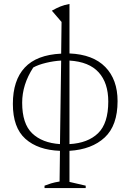

<svg xmlns="http://www.w3.org/2000/svg" viewBox="-20 -756 658 970"><path d="M205 194V182Q220 176 238 170.5Q256 165 281 161L283 6Q172 2 108.5 -54.5Q45 -111 45 -231Q45 -350 105 -414.5Q165 -479 289 -485L291 -645L242 -702Q265 -715 284.5 -723Q304 -731 331 -736V-486Q450 -481 512 -417.5Q574 -354 574 -245Q574 -122 509 -61.5Q444 -1 331 6V163L413 182V194ZM527 -243Q527 -337 478.5 -390.5Q430 -444 331 -450V-28Q424 -33 475.5 -83Q527 -133 527 -243ZM92 -237Q92 -131 142.5 -82.5Q193 -34 283 -28L289 -450Q252 -448 212.5 -438.5Q173 -429 148 -415Q92 -329 92 -237Z"/></svg>

Font: Piazzolla ExtraLight
Style: Regular
Weight: 200
Designer: Juan Pablo del Peral
Foundry: Huerta Tipografica
Version: Version 1.330